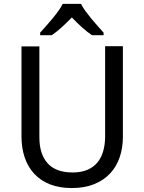

<svg xmlns="http://www.w3.org/2000/svg" viewBox="-20 -951 738 981"><path d="M607.9 -714.8V-252Q607.9 -196.3 591.8 -148.4Q575.7 -100.6 543.2 -65.4Q510.7 -30.3 461.7 -10.3Q412.6 9.8 346.2 9.8Q283.7 9.8 235.8 -9Q188 -27.8 155.5 -62.5Q123 -97.2 106.4 -145.8Q89.8 -194.3 89.8 -253.9V-713.9H181.2V-249Q181.2 -163.6 223.4 -116.7Q265.6 -69.8 351.1 -69.8Q394.5 -69.8 425.8 -83Q457 -96.2 477.1 -120.1Q497.1 -144 506.8 -177.2Q516.6 -210.4 517.1 -250V-714.8ZM509.3 -771H450.2Q425.3 -787.6 398.9 -811.3Q372.6 -835 347.2 -861.8Q320.8 -835 294.9 -811.3Q269 -787.6 244.1 -771H185.1V-784.2Q197.8 -798.3 214.4 -816.9Q231 -835.4 247.3 -855.2Q263.7 -875 278.1 -894.8Q292.5 -914.6 300.3 -931.2H394Q401.9 -914.6 416.3 -894.8Q430.7 -875 447 -855.2Q463.4 -835.4 480.2 -816.9Q497.1 -798.3 509.3 -784.2Z"/></svg>

Font: Puppies Kittens
Style: Regular
Weight: 400
Foundry: Ascender Corporation and Peter Mawhorter
Version: Version 0.1